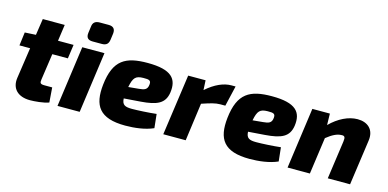

<svg xmlns="http://www.w3.org/2000/svg" viewBox="-70 -1110 3056 1513"><g transform="rotate(15 1458.0 -354.0)"><path d="M295 -383H422L438 -497H311L330 -631H151L131 -497L41 -492L27 -383H114L77 -131C64 -42 120 13 218 13C255 13 329 7 371 -9L362 -130H300C265 -130 259 -138 264 -169Z M664 -721H592C555 -721 536 -705 533 -671L526 -619C521 -580 538 -562 576 -562H650C687 -562 704 -577 709 -612L716 -664C720 -702 703 -721 664 -721ZM690 -497H509L440 0H621Z M1040 -511C861 -511 767 -462 744 -255C725 -81 783 12 995 12C1069 12 1156 2 1223 -28L1211 -141C1151 -134 1057 -129 1013 -129C957 -129 931 -139 929 -192L1064 -202C1195 -212 1258 -239 1272 -332C1288 -446 1236 -511 1040 -511ZM1097 -350C1093 -307 1069 -300 1024 -296L940 -288C956 -369 975 -387 1037 -388C1087 -389 1100 -383 1097 -350Z M1722 -511C1660 -511 1590 -481 1519 -418L1515 -497H1373L1303 0H1486L1528 -309C1597 -332 1636 -344 1675 -344H1717L1756 -511Z M2054 -511C1875 -511 1781 -462 1758 -255C1739 -81 1797 12 2009 12C2083 12 2170 2 2237 -28L2225 -141C2165 -134 2071 -129 2027 -129C1971 -129 1945 -139 1943 -192L2078 -202C2209 -212 2272 -239 2286 -332C2302 -446 2250 -511 2054 -511ZM2111 -350C2107 -307 2083 -300 2038 -296L1954 -288C1970 -369 1989 -387 2051 -388C2101 -389 2114 -383 2111 -350Z M2753 -511C2679 -511 2599 -472 2531 -404L2529 -497H2386L2317 0H2499L2541 -300C2591 -340 2627 -356 2659 -357C2688 -360 2694 -348 2689 -312L2645 0H2827L2879 -369C2893 -463 2834 -511 2753 -511Z"/></g></svg>

Font: Exo 2 Extra Bold
Style: Italic
Weight: 800
Italic angle: -8°
Designer: Natanael Gama
Version: Version 1.001;PS 001.001;hotconv 1.0.88;makeotf.lib2.5.64775